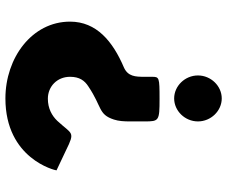

<svg xmlns="http://www.w3.org/2000/svg" viewBox="-85 -755 840 710"><g transform="rotate(-90 335.0 -400.0)"><path d="M241 -88C241 -40 280 0 326 0C372 0 411 -40 411 -88C411 -136 372 -176 326 -176C280 -176 241 -136 241 -88ZM243 -608C262 -628 289 -643 325 -643C370 -643 406 -609 406 -561C406 -526 392 -507 370 -493C294 -442 267 -457 248 -399C242 -381 241 -361 241 -339V-285C241 -232 243 -230 324 -230C404 -230 406 -231 406 -258V-286C406 -319 407 -347 441 -362C537 -403 610 -463 610 -561C610 -702 476 -800 326 -800C103 -800 60 -616 60 -611L134 -576C205 -541 192 -553 243 -608Z"/></g></svg>

Font: Hussar Print
Style: Bold
Weight: 700
Foundry: Cannot Into Space Fonts
Version: Version 2.00